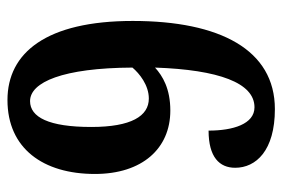

<svg xmlns="http://www.w3.org/2000/svg" viewBox="-144 -620 774 527"><g transform="rotate(90 243.5 -357.0)"><path d="M255 10C388 10 458 -88 458 -230C458 -360 388 -437 284 -437C224 -437 189 -416 166 -395C172 -570 208 -668 275 -668C321 -668 339 -609 339 -542C412 -542 441 -572 441 -615C441 -672 394 -724 280 -724C117 -724 38 -573 38 -334C38 -97 125 10 255 10ZM258 -52C206 -52 167 -142 166 -333C182 -352 214 -378 251 -378C299 -378 329 -330 329 -220C329 -103 302 -52 258 -52Z"/></g></svg>

Font: Noto Serif Thai Condensed
Style: Bold
Weight: 700
Width: 3
Designer: Monotype Design Team
Foundry: Monotype Imaging Inc.
Version: Version 2.002